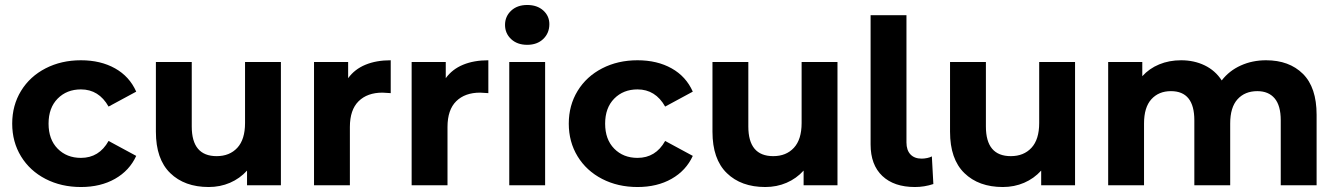

<svg xmlns="http://www.w3.org/2000/svg" viewBox="-20 -744 5369 771"><path d="M305 -502Q384 -502 442 -469.5Q500 -437 527 -376L416 -316Q377 -385 305 -385Q248 -385 211.5 -348Q175 -311 175 -247.5Q175 -184 211.5 -147Q248 -110 305 -110Q378 -110 416 -178L527 -118Q500 -59 442 -26Q384 7 305 7Q226 7 163 -25.5Q100 -58 64.5 -116Q29 -174 29 -247.5Q29 -321 64.5 -379Q100 -437 163 -469.5Q226 -502 305 -502Z M1108 -495V0H972V-59Q943 -27 903.5 -10Q864 7 818 7Q721 7 663.5 -49Q606 -105 606 -215V-495H750V-236Q750 -117 850 -117Q902 -117 933 -150.5Q964 -184 964 -250V-495Z M1549 -502V-370Q1525 -372 1516 -372Q1455 -372 1420 -337.5Q1385 -303 1385 -234V0H1241V-495H1378V-430Q1404 -466 1447.5 -484Q1491 -502 1549 -502Z M1941 -502V-370Q1917 -372 1908 -372Q1847 -372 1812 -337.5Q1777 -303 1777 -234V0H1633V-495H1770V-430Q1796 -466 1839.5 -484Q1883 -502 1941 -502Z M2025 -495H2169V0H2025ZM2186 -647Q2186 -611 2161.5 -587.5Q2137 -564 2097 -564Q2057 -564 2032.5 -587Q2008 -610 2008 -644Q2008 -678 2032.5 -701Q2057 -724 2097 -724Q2137 -724 2161.5 -702Q2186 -680 2186 -647Z M2540 -502Q2619 -502 2677 -469.5Q2735 -437 2762 -376L2651 -316Q2612 -385 2540 -385Q2483 -385 2446.5 -348Q2410 -311 2410 -247.5Q2410 -184 2446.5 -147Q2483 -110 2540 -110Q2613 -110 2651 -178L2762 -118Q2735 -59 2677 -26Q2619 7 2540 7Q2461 7 2398 -25.5Q2335 -58 2299.5 -116Q2264 -174 2264 -247.5Q2264 -321 2299.5 -379Q2335 -437 2398 -469.5Q2461 -502 2540 -502Z M3343 -495V0H3207V-59Q3178 -27 3138.5 -10Q3099 7 3053 7Q2956 7 2898.5 -49Q2841 -105 2841 -215V-495H2985V-236Q2985 -117 3085 -117Q3137 -117 3168 -150.5Q3199 -184 3199 -250V-495Z M3476 -164V-683H3620V-172Q3620 -141 3636 -124Q3652 -107 3681 -107Q3692 -107 3703.5 -109.5Q3715 -112 3722 -116L3728 -5Q3692 7 3654 7Q3570 7 3523 -37.5Q3476 -82 3476 -164Z M4297 -495V0H4161V-59Q4132 -27 4092.5 -10Q4053 7 4007 7Q3910 7 3852.5 -49Q3795 -105 3795 -215V-495H3939V-236Q3939 -117 4039 -117Q4091 -117 4122 -150.5Q4153 -184 4153 -250V-495Z M5267 -283V0H5123V-261Q5123 -320 5098.5 -349Q5074 -378 5029 -378Q4979 -378 4949.5 -345.5Q4920 -313 4920 -248V0H4776V-261Q4776 -378 4682 -378Q4633 -378 4603.5 -345.5Q4574 -313 4574 -248V0H4430V-495H4567V-438Q4595 -469 4635 -485.5Q4675 -502 4723 -502Q4775 -502 4817.5 -481.5Q4860 -461 4886 -421Q4916 -460 4962.5 -481Q5009 -502 5064 -502Q5157 -502 5212 -447.5Q5267 -393 5267 -283Z"/></svg>

Font: Montserrat Ace
Style: Bold
Weight: 700
Designer: Julieta Ulanovsky
Foundry: Julieta Ulanovsky
Version: Version 1